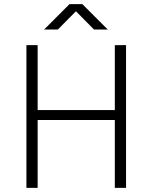

<svg xmlns="http://www.w3.org/2000/svg" viewBox="-20 -903 733 923"><path d="M107 0V-686H161V-374H532V-686H586V0H532V-326H161V0ZM192 -761 314 -883H376L498 -761H432L334 -860H356L258 -761Z"/></svg>

Font: Chivo Medium Thin
Style: Regular
Weight: 250
Version: Version 2.002